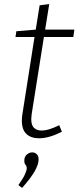

<svg xmlns="http://www.w3.org/2000/svg" viewBox="-20 -670 384 940"><path d="M283 -25Q220 7 171 7Q132 7 109.5 -14Q87 -35 87 -79Q87 -87 87.5 -93.5Q88 -100 89 -107L149 -489H56L60 -517L155 -525L174 -644L221 -650L201 -525H344L339 -489H195L135 -111Q135 -106 134 -100Q133 -94 133 -87Q133 -56 147 -43.5Q161 -31 183 -31Q202 -31 224 -38Q246 -45 270 -57ZM88 250 70 236Q93 204 102 184Q111 164 111 154Q111 143 105 137Q99 131 99 116Q99 97 111.5 86.5Q124 76 138 76Q150 76 159.5 84.5Q169 93 169 111Q169 160 88 250Z"/></svg>

Font: Bitter Light
Style: Italic
Weight: 300
Italic angle: -9°
Designer: Sol Matas, and Bitter project Authors
Foundry: Sol Matas
Version: Version 2.001